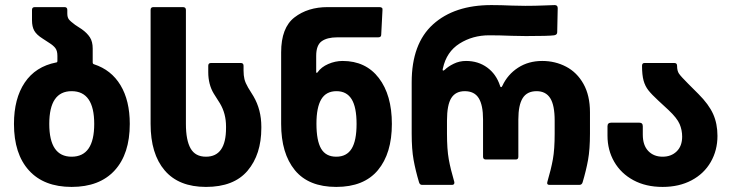

<svg xmlns="http://www.w3.org/2000/svg" viewBox="-20 -728 2871 756"><path d="M35 -240Q35 -340 77.5 -403Q120 -466 201 -482Q206 -482 206 -488V-508Q206 -528 198 -538.5Q190 -549 174 -559L148 -576Q124 -591 115 -607Q106 -623 106 -648V-689Q106 -700 117 -700H234Q245 -700 245 -689V-675Q245 -660 251 -652Q257 -644 276 -630L302 -613Q323 -598 334 -581Q345 -564 345 -537V-483Q345 -480 346 -478Q347 -476 350 -475Q418 -453 454.5 -392.5Q491 -332 491 -240Q491 -122 431.5 -57Q372 8 262 8Q153 8 94 -57Q35 -122 35 -240ZM262 -111Q351 -111 351 -240Q351 -369 262 -369Q174 -369 174 -240Q174 -111 262 -111Z M573 -240V-689Q573 -700 584 -700H700Q712 -700 712 -689V-240Q712 -176 730.5 -143.5Q749 -111 791 -111Q870 -111 870 -224V-230Q870 -281 846 -321L822 -359Q800 -395 800 -444V-469Q800 -480 811 -480H928Q939 -480 939 -469V-450Q939 -431 942.5 -416.5Q946 -402 957 -383L978 -349Q1009 -296 1009 -229V-224Q1009 -120 955 -56Q901 8 791 8Q684 8 628.5 -57Q573 -122 573 -240Z M1270 -700H1474Q1488 -700 1486 -688L1481 -591Q1481 -581 1469 -581H1308Q1268 -581 1246.5 -565.5Q1225 -550 1225 -508V-445Q1225 -441 1227 -441Q1229 -441 1231 -444Q1245 -464 1272.5 -476Q1300 -488 1329 -488Q1420 -488 1471.5 -421Q1523 -354 1523 -240Q1523 -124 1468 -58Q1413 8 1304 8Q1195 8 1141 -58Q1087 -124 1087 -240V-522Q1087 -619 1139.5 -659.5Q1192 -700 1270 -700ZM1304 -111Q1345 -111 1364.5 -142.5Q1384 -174 1384 -240Q1384 -306 1364.5 -337.5Q1345 -369 1305 -369Q1264 -369 1245 -337Q1226 -305 1226 -241Q1226 -174 1244.5 -142.5Q1263 -111 1304 -111Z M1958 -390Q1979 -435 2020 -461.5Q2061 -488 2115 -488Q2166 -488 2209 -465.5Q2252 -443 2277.5 -397.5Q2303 -352 2303 -286V-202Q2303 -140 2295.5 -98.5Q2288 -57 2274 -10Q2271 0 2261 0H2144Q2132 0 2135 -11Q2150 -62 2157 -101Q2164 -140 2164 -202V-253Q2164 -314 2146.5 -341.5Q2129 -369 2093 -369Q2055 -369 2038 -341.5Q2021 -314 2021 -258V-111Q2021 -100 2011 -100H1893Q1882 -100 1882 -111V-258Q1882 -314 1865 -341.5Q1848 -369 1810 -369Q1774 -369 1757 -342Q1740 -315 1740 -253V-202Q1740 -140 1747 -101Q1754 -62 1769 -11V-8Q1769 0 1759 0H1642Q1633 0 1630 -10Q1616 -57 1608.5 -98.5Q1601 -140 1601 -202V-404Q1601 -556 1685 -632Q1769 -708 1915 -708Q1952 -708 1996 -706L2048 -705Q2087 -705 2122 -706.5Q2157 -708 2164 -708Q2176 -708 2176 -696L2174 -601Q2174 -591 2162 -589Q2141 -586 2051 -586L1995 -587Q1947 -589 1906 -589Q1841 -589 1789.5 -556.5Q1738 -524 1724 -459Q1723 -457 1723 -453Q1723 -447 1731 -453Q1744 -466 1766.5 -477Q1789 -488 1815 -488Q1863 -488 1898.5 -462Q1934 -436 1949 -390Q1950 -385 1953 -385Q1956 -385 1958 -390Z M2372 -194V-231Q2372 -245 2387 -245H2497Q2511 -245 2511 -231V-198Q2511 -156 2532.5 -133.5Q2554 -111 2589 -111Q2623 -111 2644.5 -132Q2666 -153 2666 -190Q2666 -216 2656 -239.5Q2646 -263 2612 -295L2572 -332Q2546 -356 2533 -372.5Q2520 -389 2514 -411Q2508 -433 2508 -469Q2508 -480 2518 -480H2635Q2646 -480 2646 -469Q2646 -449 2653.5 -438Q2661 -427 2690 -398L2730 -358Q2771 -317 2788 -279Q2805 -241 2805 -193Q2805 -136 2778.5 -90Q2752 -44 2703 -18Q2654 8 2589 8Q2523 8 2474 -18.5Q2425 -45 2398.5 -91Q2372 -137 2372 -194Z"/></svg>

Font: Barlow GEO Bold
Style: Regular
Weight: 700
Designer: Jeremy Tribby
Foundry: Tribby Type
Version: Version 1.408